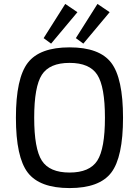

<svg xmlns="http://www.w3.org/2000/svg" viewBox="-20 -944 708 977"><path d="M538 -882 404 -722 366 -750 476 -924ZM374 -882 240 -722 202 -750 312 -924ZM121.5 -624.5Q182 -703 334 -703Q486 -703 546 -624.5Q606 -546 606 -345Q606 -144 546 -65.5Q486 13 334 13Q182 13 121.5 -65.5Q61 -144 61 -345Q61 -546 121.5 -624.5ZM475 -563.5Q436 -624 334 -624Q232 -624 193 -563.5Q154 -503 154 -345Q154 -187 193 -126.5Q232 -66 334 -66Q436 -66 475 -126.5Q514 -187 514 -345Q514 -503 475 -563.5Z"/></svg>

Font: Exo 2.0
Style: Regular
Weight: 400
Designer: Natanael Gama
Version: Version 1.001;PS 001.001;hotconv 1.0.70;makeotf.lib2.5.58329